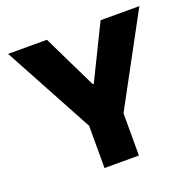

<svg xmlns="http://www.w3.org/2000/svg" viewBox="-124 -837 986 968"><g transform="rotate(-20 368.5 -353.5)"><path d="M16.6 -707 276.4 -226.6V0H460.9V-226.6L720.7 -707H512.7L371.1 -418H365.2L224.6 -707Z"/></g></svg>

Font: Pretendard Black
Style: Regular
Weight: 900
Designer: Base glyphs from Inter by Rasmus Andersson; Hangeul glyphs from Noto Sans CJK(Source Han Sans) by Jang Soo-young and Kan
Foundry: Kil Hyung-jin
Version: Version 1.309;Glyphs 3.2 (3225)